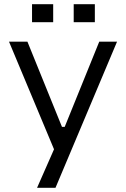

<svg xmlns="http://www.w3.org/2000/svg" viewBox="-20 -733 602 917"><path d="M238 -20 23 -534H111L276 -127H289L454 -534H539L245 164H157ZM133 -713H234V-627H133ZM332 -713H433V-627H332Z"/></svg>

Font: Mozilla Text BETA
Style: Regular
Weight: 400
Designer: Studio DRAMA
Foundry: Studio DRAMA
Version: Version 0.100